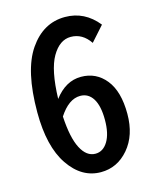

<svg xmlns="http://www.w3.org/2000/svg" viewBox="-112 -808 724 896"><g transform="rotate(-15 250.0 -359.5)"><path d="M261.7 -78.1Q298.8 -78.1 321.8 -115.7Q344.7 -153.3 344.7 -219.7Q344.7 -287.1 322.8 -322.3Q300.8 -357.4 261.7 -357.4Q206.1 -357.4 159.2 -285.2Q165 -181.6 191.9 -129.9Q218.8 -78.1 261.7 -78.1ZM446.3 -652.3 382.8 -581.1Q346.7 -634.8 290 -634.8Q236.3 -634.8 199.7 -571.8Q163.1 -508.8 159.2 -370.1Q213.9 -442.4 288.1 -442.4Q361.3 -442.4 407.2 -385.3Q453.1 -328.1 453.1 -219.7Q453.1 -116.2 398.4 -52.2Q343.8 11.7 264.6 11.7Q171.9 11.7 110.4 -78.6Q48.8 -168.9 48.8 -335Q48.8 -536.1 115.7 -633.8Q182.6 -731.4 288.1 -731.4Q382.8 -731.4 446.3 -652.3Z"/></g></svg>

Font: Gen Shin Gothic Monospace Medium
Style: Regular
Weight: 500
Designer: [Source Han Sans]
Ryoko NISHIZUKA  (kana & ideographs); Paul D. Hunt (Latin, Greek & Cyrillic); Wenlong ZHANG  (bopomofo
Version: Version 1.002.20150607